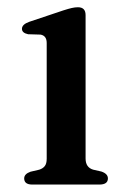

<svg xmlns="http://www.w3.org/2000/svg" viewBox="-20 -496 343 516"><path d="M210 -455.5V-70Q210 -46 230.5 -40L252.5 -35Q270 -29 270 -16.5Q270 0 247 0H67Q45 0 45 -16.5Q45 -28.5 62 -34.5L85.5 -40Q95 -43 100.2 -49.5Q105.5 -56 105.5 -69.5V-380.5Q105.5 -400 89 -403L55.5 -404Q39 -407.5 39 -418.5Q39 -430.5 59 -437.5L150 -468Q164 -472.5 172.8 -474.5Q181.5 -476.5 189.5 -476.5Q210 -476.5 210 -455.5Z"/></svg>

Font: Fraunces 9pt S000
Style: Regular
Weight: 400
Version: Version 1.000; ttfautohint (v1.8.3)